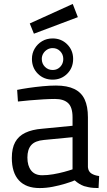

<svg xmlns="http://www.w3.org/2000/svg" viewBox="-20 -944 542 974"><path d="M181 10Q112 10 76 -29Q40 -68 40 -143Q40 -192 57 -223Q74 -254 108.5 -270.5Q143 -287 194 -291L348 -306V-349Q348 -400 325.5 -421Q303 -442 259 -442Q234 -442 199.5 -440Q165 -438 131 -435Q97 -432 71 -429L67 -488Q91 -493 125 -498Q159 -503 196 -506.5Q233 -510 264 -510Q321 -510 357 -492.5Q393 -475 409.5 -439.5Q426 -404 426 -349V-96Q428 -74 443.5 -64Q459 -54 483 -51L480 10Q466 10 453 9Q440 8 428.5 5.5Q417 3 406 0Q393 -5 381.5 -12Q370 -19 359 -29Q340 -21 310.5 -12Q281 -3 247.5 3.5Q214 10 181 10ZM194 -55Q221 -55 250 -60Q279 -65 305 -72Q331 -79 348 -85V-248L203 -234Q158 -230 138.5 -208Q119 -186 119 -145Q119 -103 138 -79Q157 -55 194 -55ZM247 -540Q202 -540 172 -570Q142 -600 142 -645Q142 -674 156 -697.5Q170 -721 193.5 -735Q217 -749 247 -749Q291 -749 321 -719Q351 -689 351 -645Q351 -600 321 -570Q291 -540 247 -540ZM247 -589Q263 -589 275 -596.5Q287 -604 294 -616.5Q301 -629 301 -645Q301 -668 285.5 -684Q270 -700 247 -700Q232 -700 219.5 -692.5Q207 -685 199.5 -672.5Q192 -660 192 -645Q192 -621 208 -605Q224 -589 247 -589ZM152 -773 131 -825 349 -924 375 -857Z"/></svg>

Font: Cairo Play
Style: Regular
Weight: 400
Designer: Mohamed Gaber, Accademia di Belle Arti di Urbino
Foundry: Kief Type Foundry, Accademia di Belle Arti di Urbino
Version: Version 3.119